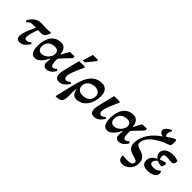

<svg xmlns="http://www.w3.org/2000/svg" viewBox="126 -1846 3173 3173"><g transform="rotate(45 1712.5 -259.5)"><path d="M181 8C281 8 316 -65 352 -113L328 -131C311 -118 297 -94 247 -94C219 -94 209 -113 209 -144C209 -192 235 -271 265 -353C295 -352 322 -351 339 -351C418 -351 441 -430 450 -461L441 -474C410 -471 384 -468 349 -468C308 -468 260 -472 212 -472C127 -472 53 -411 10 -323L37 -305C71 -346 92 -357 158 -357C173 -357 192 -356 213 -356C150 -218 115 -139 115 -71C115 -25 136 8 181 8Z M553 14C627 14 690 -64 740 -159H748C745 -126 740 -98 740 -74C740 -25 759 11 815 11C904 11 951 -72 966 -98L940 -122C921 -101 903 -85 873 -85C828 -85 828 -170 828 -233C828 -237 828 -241 828 -244C841 -265 894 -322 1000 -431V-472L894 -470C875 -444 843 -386 818 -330H812C802 -386 786 -479 681 -479C531 -479 443 -355 443 -171C443 -56 470 14 553 14ZM583 -114C542 -114 498 -136 498 -205C498 -301 559 -356 661 -356C720 -356 746 -324 746 -273C746 -203 667 -114 583 -114Z M1114 9C1176 9 1238 -37 1277 -110L1252 -129C1238 -115 1217 -91 1179 -91C1148 -91 1137 -118 1137 -150C1137 -218 1178 -300 1248 -460L1228 -473L1108 -470C1074 -326 1024 -159 1024 -91C1024 -19 1053 9 1114 9ZM1189 -521 1311 -672 1318 -704H1197L1142 -521Z M1270 217C1304 211 1360 215 1381 155C1395 115 1394 82 1394 38C1393 2 1392 -43 1399 -107H1406C1421 -56 1434 11 1521 11C1675 11 1775 -142 1775 -310C1775 -432 1715 -481 1638 -481C1485 -481 1382 -382 1325 -132C1305 -41 1270 81 1242 214ZM1539 -108C1471 -108 1426 -154 1426 -208C1426 -307 1503 -358 1599 -358C1657 -358 1714 -325 1714 -255C1714 -153 1645 -108 1539 -108Z M1932 9C1994 9 2056 -37 2095 -110L2070 -129C2056 -115 2035 -91 1997 -91C1966 -91 1955 -118 1955 -150C1955 -218 1996 -300 2066 -460L2046 -473L1926 -470C1892 -326 1842 -159 1842 -91C1842 -19 1871 9 1932 9Z M2244 14C2318 14 2381 -64 2431 -159H2439C2436 -126 2431 -98 2431 -74C2431 -25 2450 11 2506 11C2595 11 2642 -72 2657 -98L2631 -122C2612 -101 2594 -85 2564 -85C2519 -85 2519 -170 2519 -233C2519 -237 2519 -241 2519 -244C2532 -265 2585 -322 2691 -431V-472L2585 -470C2566 -444 2534 -386 2509 -330H2503C2493 -386 2477 -479 2372 -479C2222 -479 2134 -355 2134 -171C2134 -56 2161 14 2244 14ZM2274 -114C2233 -114 2189 -136 2189 -205C2189 -301 2250 -356 2352 -356C2411 -356 2437 -324 2437 -273C2437 -203 2358 -114 2274 -114Z M2810 232C2905 233 3004 148 3004 30C3004 -188 2767 -109 2767 -218C2767 -357 2921 -447 3036 -505C3128 -542 3148 -546 3157 -553C3162 -557 3173 -588 3173 -625C3173 -648 3169 -685 3156 -685C3132 -685 3089 -660 3012 -602C2993 -614 2985 -637 2985 -660C2985 -682 2993 -708 3015 -729L2995 -751C2923 -710 2886 -678 2886 -638C2886 -587 2943 -569 2964 -568L2963 -565C2832 -477 2703 -336 2703 -154C2703 36 2945 -15 2945 59C2945 118 2892 127 2801 127C2776 127 2744 125 2719 122V138C2719 173 2737 232 2810 232Z M3181 13C3271 13 3364 -22 3364 -95C3364 -107 3361 -124 3355 -138H3336C3307 -115 3285 -92 3217 -92C3173 -92 3140 -105 3140 -139C3140 -182 3168 -205 3193 -224C3226 -211 3254 -201 3292 -201C3300 -201 3323 -230 3323 -263C3323 -283 3317 -296 3312 -296C3275 -293 3230 -276 3203 -264C3194 -281 3185 -301 3185 -323C3185 -364 3217 -375 3256 -375C3295 -375 3339 -365 3367 -365C3407 -365 3425 -397 3425 -426V-450C3401 -461 3362 -475 3304 -475C3217 -475 3112 -438 3112 -334C3112 -299 3129 -275 3161 -248V-242C3088 -201 3051 -171 3051 -89C3051 -22 3097 13 3181 13Z"/></g></svg>

Font: STIX Two Text
Style: Bold Italic
Weight: 700
Italic angle: -12°
Designer: Ross Mills, John Hudson & Paul Hanslow, Tiro Typeworks Ltd; with prior portions MicroPress Inc. and Coen Hoffman, Elsevi
Foundry: Tiro Typeworks Ltd
Version: Version 2.13 b171